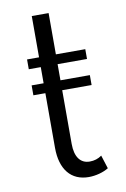

<svg xmlns="http://www.w3.org/2000/svg" viewBox="-83 -754 539 820"><g transform="rotate(-10 186.5 -344.0)"><path d="M235 16C265.5 16 298.5 7 321 -7L302.5 -65C287.5 -54 270 -48.5 250.5 -48.5C210 -48.5 187 -79.5 187 -136V-369H314.5V-412H187V-482H314.5V-524.5H187V-703.5H114V-524.5H62V-482H114V-412H62V-369H114V-132C114 -38 158.5 16 235 16Z"/></g></svg>

Font: Spartan
Style: Regular
Weight: 400
Designer: Matt Bailey, Mirko Velimirovic
Foundry: Matt Bailey
Version: Version 1.003